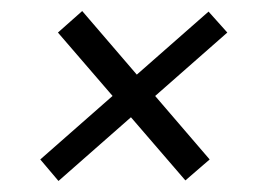

<svg xmlns="http://www.w3.org/2000/svg" viewBox="-20 -445 484 348"><path d="M316 -118 85 -386 129 -425 360 -156ZM86 -117 53 -156 358 -424 392 -386Z"/></svg>

Font: Mohave Light
Style: Italic
Weight: 300
Italic angle: -8°
Designer: Gumpita Rahayu
Foundry: Tokotype
Version: Version 2.003